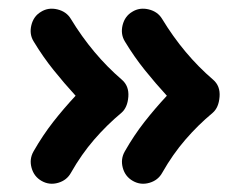

<svg xmlns="http://www.w3.org/2000/svg" viewBox="-20 -533 579 450"><path d="M290 -505.4Q307.1 -516.1 328.4 -511Q349.6 -505.9 359.9 -488.8Q410.6 -405.3 479.5 -346.2Q496.6 -331.5 494.6 -306.2Q492.7 -280.8 478.5 -268.6Q444.3 -240.2 414.6 -205.8Q384.8 -171.4 360.4 -128.4Q350.6 -110.4 330.1 -104.5Q309.6 -98.6 291.5 -108.9Q273.4 -119.1 267.8 -139.6Q262.2 -160.2 272.5 -178.2Q293.9 -215.8 318.6 -247.3Q343.3 -278.8 371.1 -308.6Q344.2 -337.9 319.3 -368.9Q294.4 -399.9 272.9 -435.5Q262.2 -452.6 267.3 -473.9Q272.5 -495.1 290 -505.4ZM76.2 -505.4Q93.3 -516.1 114.5 -511Q135.7 -505.9 146 -488.8Q196.8 -405.3 265.6 -346.2Q282.7 -331.5 280.8 -306.2Q278.8 -280.8 264.6 -268.6Q230.5 -240.2 200.7 -205.8Q170.9 -171.4 146.5 -128.4Q136.7 -110.4 116.2 -104.5Q95.7 -98.6 77.6 -108.9Q59.6 -119.1 54 -139.6Q48.3 -160.2 58.6 -178.2Q80.1 -215.8 104.7 -247.3Q129.4 -278.8 157.2 -308.6Q130.4 -337.9 105.5 -368.9Q80.6 -399.9 59.1 -435.5Q48.3 -452.6 53.5 -473.9Q58.6 -495.1 76.2 -505.4Z"/></svg>

Font: Mikhak ExtraBold
Style: Regular
Weight: 800
Designer: Amin Abedi
Version: Version 3.3